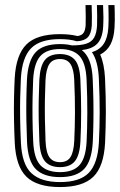

<svg xmlns="http://www.w3.org/2000/svg" viewBox="-20 -747 484 776"><path d="M222.4 9Q129.7 9 86.9 -32.7Q44.2 -74.3 39.6 -170.2Q37.3 -220.1 36.6 -263.3Q35.8 -306.4 36.6 -347.3Q37.3 -388.2 39.4 -430.5Q44.5 -524.8 86.3 -566.9Q128.1 -609 222.4 -609Q262.9 -609 293.4 -601.3Q309.9 -603.7 317.2 -613.6Q324.5 -623.5 326.1 -644.4Q326.6 -656.8 326.5 -681.3Q326.4 -705.9 325.6 -726.6H350.4Q351.3 -706.2 351.4 -682Q351.5 -657.8 351 -644.2Q348.8 -610.9 334.8 -596.3Q320.8 -581.7 290.3 -580.2Q262.3 -588.9 222.4 -588.9Q141.1 -588.9 104.9 -551.1Q68.7 -513.3 64.3 -428.5Q62.5 -391 61.6 -351.7Q60.8 -312.5 61.4 -268.1Q62.1 -223.7 64.5 -170.4Q68.7 -82.1 107.5 -46.6Q146.2 -11.1 222.4 -11.1Q303.2 -11.1 339.2 -48.9Q375.3 -86.7 379.7 -171.4Q382.7 -233 382.9 -292.1Q383.1 -351.2 379.6 -429.2Q378 -463.7 371.2 -490.4Q364.5 -517 351.6 -536.1Q383.7 -546.1 399.5 -570.3Q415.4 -594.5 417.9 -635.8Q418.8 -647.4 418.9 -664.8Q419.1 -682.2 418.7 -699.2Q418.4 -716.3 417.9 -726.6H442.8Q443.3 -716.5 443.7 -699.3Q444 -682 443.9 -664.2Q443.8 -646.4 442.8 -634.4Q440.4 -593.5 426.4 -567.1Q412.4 -540.6 384.9 -526.5Q401.5 -489.2 404.5 -430.2Q408 -354.3 407.8 -293.2Q407.6 -232.2 404.7 -170.1Q399.7 -74.2 357.3 -32.6Q314.8 9 222.4 9ZM222.4 -51.3Q276.1 -51.3 301.4 -79.8Q326.7 -108.3 330.1 -175.2Q332.6 -226.9 332.9 -289.6Q333.2 -352.2 329.9 -425.9Q326.8 -493.1 301 -520.9Q275.3 -548.7 222.4 -548.7Q168.3 -548.7 143 -520.3Q117.7 -492 114 -425.5Q112.4 -391.6 111.7 -352.3Q110.9 -313.1 111.4 -268.6Q111.9 -224.1 114.2 -174.2Q117.4 -106.5 143.6 -78.9Q169.8 -51.3 222.4 -51.3ZM222.4 -71.5Q182 -71.5 161.9 -95Q141.8 -118.5 139.2 -175.4Q137.2 -220.7 136.5 -261.9Q135.8 -303.1 136.5 -343.1Q137.2 -383.1 139 -424.4Q142 -480.3 161.3 -504.4Q180.7 -528.5 222.4 -528.5Q261.8 -528.5 282.1 -505.6Q302.3 -482.7 304.9 -425.2Q307.9 -356.8 308 -295.1Q308 -233.4 305.1 -176.2Q302.3 -119.7 282.8 -95.6Q263.3 -71.5 222.4 -71.5ZM222.4 -91.6Q251.9 -91.6 264.9 -112.3Q278 -133.1 280.1 -177.5Q282.7 -231 283 -290.3Q283.3 -349.6 280 -424Q278.2 -467.8 264.8 -488.1Q251.5 -508.4 222.4 -508.4Q192.5 -508.4 179.4 -487.9Q166.3 -467.3 163.9 -423.1Q162.1 -383.3 161.5 -345.1Q160.8 -307 161.5 -265.9Q162.1 -224.9 164.1 -176.2Q166.1 -130.4 180.1 -111Q194.2 -91.6 222.4 -91.6ZM222.4 -31.2Q157.7 -31.2 125.3 -62.9Q92.9 -94.7 89.2 -173.4Q87.3 -217.5 86.6 -261Q85.9 -304.5 86.5 -346.1Q87.2 -387.8 89 -426.3Q93.1 -501.5 123.4 -535.2Q153.8 -568.8 222.4 -568.8Q250.4 -568.8 270.8 -563.5Q307.5 -563.5 329.1 -570.6Q350.7 -577.7 360.6 -595.3Q370.6 -613 372.3 -644.4Q372.8 -658.9 372.7 -683Q372.6 -707.1 371.7 -726.6H396.6Q397.9 -698.4 398 -676.8Q398 -655.3 396.8 -637.3Q393.9 -592.8 373.6 -571Q353.3 -549.1 310.6 -544.8Q331 -528.9 341.7 -500.5Q352.5 -472.1 354.6 -429.1Q356.8 -379.7 357.5 -336.5Q358.2 -293.2 357.5 -253.4Q356.9 -213.6 355 -174.4Q351.1 -97 320.1 -64.1Q289.2 -31.2 222.4 -31.2Z"/></svg>

Font: Big Shoulders Inline Thin
Style: Regular
Weight: 100
Designer: Patric King
Foundry: XO Type Co
Version: Version 2.002